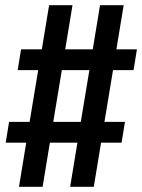

<svg xmlns="http://www.w3.org/2000/svg" viewBox="-20 -737 547 739"><path d="M53 -18 81 -188H2L15 -268H94L127 -467H48L61 -547H141L169 -717H259L231 -547H337L365 -717H456L428 -547H507L494 -467H415L382 -268H461L448 -188H369L341 -18H250L278 -188H172L144 -18ZM185 -268H291L324 -467H218Z"/></svg>

Font: Iosevka Slab Medium
Style: Italic
Weight: 500
Italic angle: -9°
Monospace: yes
Designer: Belleve Invis
Foundry: Belleve Invis
Version: Version 11.1.0; ttfautohint (v1.8.3)